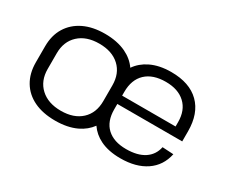

<svg xmlns="http://www.w3.org/2000/svg" viewBox="-95 -800 1244 1061"><g transform="rotate(30 526.5 -270.0)"><path d="M320 7Q241 7 184.5 -20Q128 -47 97.5 -98Q67 -149 67 -219V-321Q67 -391 98 -441.5Q129 -492 185.5 -519.5Q242 -547 320 -547Q398 -547 455 -520Q505 -496 534 -454Q563 -496 612 -520Q667 -547 743 -547Q860 -547 923 -485Q986 -423 986 -309V-245H572V-211Q572 -134 615.5 -93.5Q659 -53 738 -53Q810 -53 853.5 -81.5Q897 -110 908 -163L979 -159Q962 -79 898.5 -36Q835 7 736 7Q660 7 607 -19Q560 -42 532 -83Q503 -43 455 -20Q398 7 320 7ZM320 -56Q402 -56 449.5 -100Q497 -144 497 -220V-320Q497 -396 449.5 -440Q402 -484 320 -484Q238 -484 190 -439.5Q142 -395 142 -320V-220Q142 -145 190 -100.5Q238 -56 320 -56ZM572 -298H913V-326Q913 -401 868 -443Q823 -485 744 -485Q662 -485 617 -442.5Q572 -400 572 -322Z"/></g></svg>

Font: Pathway Extreme 8pt Thin 12pt Light
Style: Regular
Weight: 300
Version: Version 1.001;gftools[0.9.26]